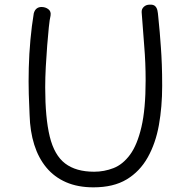

<svg xmlns="http://www.w3.org/2000/svg" viewBox="-20 -796 809 824"><path d="M125 -739Q129 -753 137.5 -759.5Q146 -766 158 -766Q175 -766 187.5 -756.5Q200 -747 197 -729Q193 -713 189.5 -678.5Q186 -644 182.5 -600Q179 -556 176.5 -509Q174 -462 174 -421Q174 -290 193.5 -210Q213 -130 259.5 -94.5Q306 -59 384 -59Q427 -59 467 -74.5Q507 -90 538 -132Q569 -174 587 -251Q605 -328 605 -451Q605 -527 599 -598Q593 -669 588 -743Q587 -757 597 -766.5Q607 -776 622 -776Q638 -777 645.5 -770Q653 -763 655.5 -751.5Q658 -740 659 -726Q663 -690 665.5 -658Q668 -626 670.5 -592.5Q673 -559 674.5 -519Q676 -479 676 -427Q676 -338 662 -259.5Q648 -181 614 -120.5Q580 -60 523.5 -26Q467 8 381 8Q314 8 263.5 -14Q213 -36 179 -77Q145 -118 127 -175Q109 -232 107 -303Q105 -340 103.5 -392.5Q102 -445 103.5 -504.5Q105 -564 110.5 -624.5Q116 -685 125 -739Z"/></svg>

Font: Playpen Sans Light
Style: Regular
Weight: 300
Designer: Laura Meseguer, Veronika Burian, José Scaglione
Foundry: TypeTogether
Version: Version 1.001